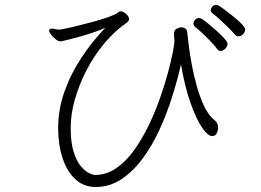

<svg xmlns="http://www.w3.org/2000/svg" viewBox="-20 -743 1040 766"><path d="M958 -625Q958 -615 949.5 -606.5Q941 -598 931 -598Q923 -598 917 -605Q910 -614 893 -631Q876 -648 857.5 -665Q839 -682 827 -690Q821 -695 821 -702Q821 -710 827 -716.5Q833 -723 842 -723Q849 -723 852 -721Q859 -717 876 -704.5Q893 -692 912 -676.5Q931 -661 944.5 -647Q958 -633 958 -625ZM837 -263Q845 -256 847.5 -248.5Q850 -241 850 -233Q850 -221 844 -210.5Q838 -200 827 -200Q809 -200 785.5 -235Q762 -270 739.5 -334Q717 -398 702 -486Q688 -424 666.5 -356Q645 -288 615.5 -224Q586 -160 548 -109Q510 -58 463.5 -27.5Q417 3 361 3Q314 3 280.5 -28Q247 -59 229.5 -112.5Q212 -166 212 -232Q212 -306 237 -377Q262 -448 305 -513Q348 -578 400 -632Q360 -615 319.5 -603Q279 -591 251.5 -584.5Q224 -578 223 -578Q216 -578 210 -581Q206 -583 198 -590Q190 -597 183 -606Q176 -615 176 -621Q176 -625 178 -626Q181 -629 187 -629Q192 -629 199.5 -627Q207 -625 215 -625H219Q240 -628 275 -636.5Q310 -645 347.5 -655Q385 -665 414 -675.5Q443 -686 451 -693Q456 -698 461 -698Q471 -698 483 -687.5Q495 -677 495 -667Q495 -659 485 -652Q436 -618 395 -568.5Q354 -519 324.5 -461.5Q295 -404 278.5 -345.5Q262 -287 262 -233Q262 -175 273.5 -138Q285 -101 301.5 -81Q318 -61 334 -53Q350 -45 359 -45Q404 -45 443 -71.5Q482 -98 514 -142.5Q546 -187 572 -240.5Q598 -294 617.5 -349Q637 -404 650 -452.5Q663 -501 669.5 -535Q676 -569 676 -579Q676 -588 675 -594.5Q674 -601 674 -607Q674 -623 685 -628.5Q696 -634 704 -634Q712 -634 719 -629.5Q726 -625 727 -614Q729 -597 733 -562.5Q737 -528 745 -485.5Q753 -443 765 -400Q777 -357 793.5 -321.5Q810 -286 832 -267ZM888 -568Q888 -558 879 -549Q870 -540 860 -540Q851 -540 846 -548Q839 -558 822.5 -575.5Q806 -593 788 -610Q770 -627 759 -635Q752 -641 752 -649Q752 -657 758.5 -664Q765 -671 774 -671Q779 -671 785 -668Q792 -664 808.5 -650.5Q825 -637 843.5 -620.5Q862 -604 875 -589.5Q888 -575 888 -568Z"/></svg>

Font: Moon Stars Kai HW Light
Style: Regular
Weight: 300
Designer: GuiWonder
Version: Version 1.101